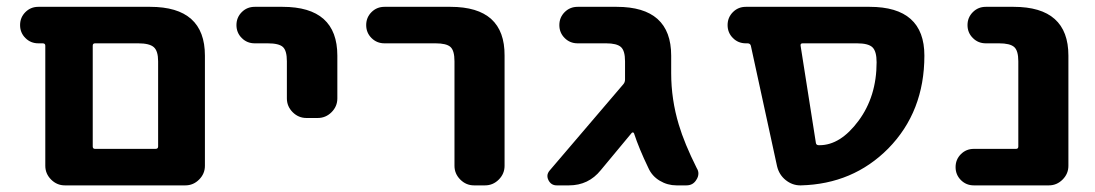

<svg xmlns="http://www.w3.org/2000/svg" viewBox="-20 -566 3221 565"><path d="M247.1 -20.5H170.9Q147.5 -20.5 130.4 -37.6Q113.3 -54.7 113.3 -78.1V-431.6Q113.3 -438.5 105.5 -438.5H92.8Q70.3 -438.5 54.7 -454.1Q39.1 -469.7 39.1 -492.2Q39.1 -514.6 54.7 -530.3Q70.3 -545.9 92.8 -545.9H421.9Q583 -545.9 583 -402.3V-78.1Q583 -54.7 565.9 -37.6Q548.8 -20.5 525.4 -20.5ZM445.3 -385.7Q445.3 -416 432.6 -427.2Q419.9 -438.5 386.7 -438.5H259.8Q252.9 -438.5 252.9 -431.6V-134.8Q252.9 -127.9 259.8 -127.9H437.5Q445.3 -127.9 445.3 -134.8Z M729.5 -438.5Q707 -438.5 691.4 -454.1Q675.8 -469.7 675.8 -492.2Q675.8 -514.6 691.4 -530.3Q707 -545.9 729.5 -545.9H811.5Q972.7 -545.9 972.7 -402.3V-276.4Q972.7 -252.9 955.6 -235.8Q938.5 -218.8 915 -218.8H881.8Q858.4 -218.8 841.3 -235.8Q824.2 -252.9 824.2 -276.4V-385.7Q824.2 -417 812.5 -427.7Q800.8 -438.5 767.6 -438.5Z M1111.3 -438.5Q1088.9 -438.5 1073.2 -454.1Q1057.6 -469.7 1057.6 -492.2Q1057.6 -514.6 1073.2 -530.3Q1088.9 -545.9 1111.3 -545.9H1305.7Q1465.8 -545.9 1464.8 -402.3V-78.1Q1464.8 -54.7 1447.8 -37.6Q1430.7 -20.5 1407.2 -20.5H1375Q1351.6 -20.5 1334.5 -37.6Q1317.4 -54.7 1317.4 -78.1V-385.7Q1317.4 -417 1305.7 -427.7Q1293.9 -438.5 1261.7 -438.5Z M1819.3 -385.7Q1819.3 -417 1807.1 -427.7Q1794.9 -438.5 1763.7 -438.5H1679.7Q1657.2 -438.5 1641.6 -454.1Q1626 -469.7 1626 -492.2Q1626 -514.6 1641.6 -530.3Q1657.2 -545.9 1679.7 -545.9H1794.9Q1955.1 -545.9 1955.1 -402.3V-350.6Q1955.1 -273.4 1977.5 -199.2Q1994.1 -143.6 2030.3 -71.3Q2035.2 -63.5 2035.2 -55.7Q2035.2 -45.9 2029.3 -37.1Q2019.5 -20.5 2000 -20.5H1970.7Q1944.3 -20.5 1921.4 -34.2Q1898.4 -47.9 1887.7 -72.3Q1860.4 -128.9 1845.7 -173.8Q1844.7 -175.8 1842.8 -176.3Q1840.8 -176.8 1838.9 -174.8L1748 -65.4Q1711.9 -20.5 1654.3 -20.5H1618.2Q1601.6 -20.5 1593.8 -36.1Q1590.8 -42 1590.8 -47.9Q1590.8 -56.6 1597.7 -64.5L1814.5 -318.4Q1819.3 -324.2 1819.3 -332V-338.9Z M2341.8 -438.5Q2335 -438.5 2335.9 -431.6L2380.9 -145.5Q2381.8 -138.7 2389.6 -138.7H2391.6Q2453.1 -138.7 2506.3 -210.4Q2559.6 -282.2 2559.6 -382.8Q2559.6 -415 2547.4 -426.8Q2535.2 -438.5 2502 -438.5ZM2189.5 -431.6Q2187.5 -438.5 2179.7 -438.5H2174.8Q2152.3 -438.5 2136.7 -454.1Q2121.1 -469.7 2121.1 -492.2Q2121.1 -514.6 2136.7 -530.3Q2152.3 -545.9 2174.8 -545.9H2539.1Q2700.2 -545.9 2700.2 -402.3Q2700.2 -237.3 2593.8 -128.9Q2490.2 -24.4 2336.9 -20.5Q2335.9 -20.5 2335 -20.5Q2311.5 -20.5 2292 -36.1Q2272.5 -51.8 2266.6 -77.1Z M2845.7 -20.5Q2823.2 -20.5 2807.6 -36.1Q2792 -51.8 2792 -74.2Q2792 -96.7 2807.6 -112.3Q2823.2 -127.9 2845.7 -127.9H2969.7Q2976.6 -127.9 2976.6 -134.8V-385.7Q2976.6 -417 2964.4 -427.7Q2952.1 -438.5 2919.9 -438.5H2880.9Q2858.4 -438.5 2842.8 -454.1Q2827.1 -469.7 2827.1 -492.2Q2827.1 -514.6 2842.8 -530.3Q2858.4 -545.9 2880.9 -545.9H2962.9Q3124 -545.9 3124 -402.3V-78.1Q3124 -54.7 3106.9 -37.6Q3089.8 -20.5 3066.4 -20.5Z"/></svg>

Font: Gen Jyuu Gothic Bold
Style: Bold
Weight: 700
Designer: [Source Han Sans]
Ryoko NISHIZUKA  (kana & ideographs); Paul D. Hunt (Latin, Greek & Cyrillic); Wenlong ZHANG  (bopomofo
Version: Version 1.002.20150607